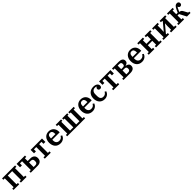

<svg xmlns="http://www.w3.org/2000/svg" viewBox="964 -3344 6167 6167"><g transform="rotate(-45 4047.5 -261.0)"><path d="M41 -60H105V-462H41V-522H632V-462H568V-60H632V0H375V-60H437V-458H236V-60H298V0H41Z M822 -60H886V-458H789V-367H702V-522H1081V-462H1017V-334H1137Q1223 -334 1271.5 -291Q1320 -248 1320 -170Q1320 -88 1271 -44Q1222 0 1137 0H822ZM1092 -64Q1185 -64 1185 -149V-185Q1185 -270 1092 -270H1017V-64Z M1461 -60H1531V-458H1425V-367H1338V-522H1855V-367H1768V-458H1662V-60H1732V0H1461Z M2170 12Q2110 12 2063.5 -8Q2017 -28 1985 -64.5Q1953 -101 1936.5 -151.5Q1920 -202 1920 -262Q1920 -324 1937.5 -374.5Q1955 -425 1987 -460.5Q2019 -496 2063.5 -515Q2108 -534 2162 -534Q2216 -534 2259.5 -516.5Q2303 -499 2333.5 -467Q2364 -435 2380.5 -390.5Q2397 -346 2397 -291V-260H2061V-224Q2061 -152 2098.5 -113.5Q2136 -75 2197 -75Q2253 -75 2287 -100Q2321 -125 2337 -162L2386 -132Q2377 -107 2359.5 -81.5Q2342 -56 2315.5 -35Q2289 -14 2253 -1Q2217 12 2170 12ZM2061 -318H2261V-331Q2261 -403 2235.5 -437Q2210 -471 2162 -471Q2114 -471 2087.5 -437.5Q2061 -404 2061 -332Z M2477 -60H2541V-462H2477V-522H2721V-462H2672V-64H2820V-462H2771V-522H3000V-462H2951V-64H3099V-462H3050V-522H3294V-462H3230V-60H3294V0H2477Z M3624 12Q3564 12 3517.5 -8Q3471 -28 3439 -64.5Q3407 -101 3390.5 -151.5Q3374 -202 3374 -262Q3374 -324 3391.5 -374.5Q3409 -425 3441 -460.5Q3473 -496 3517.5 -515Q3562 -534 3616 -534Q3670 -534 3713.5 -516.5Q3757 -499 3787.5 -467Q3818 -435 3834.5 -390.5Q3851 -346 3851 -291V-260H3515V-224Q3515 -152 3552.5 -113.5Q3590 -75 3651 -75Q3707 -75 3741 -100Q3775 -125 3791 -162L3840 -132Q3831 -107 3813.5 -81.5Q3796 -56 3769.5 -35Q3743 -14 3707 -1Q3671 12 3624 12ZM3515 -318H3715V-331Q3715 -403 3689.5 -437Q3664 -471 3616 -471Q3568 -471 3541.5 -437.5Q3515 -404 3515 -332Z M4180 12Q4119 12 4072.5 -8.5Q4026 -29 3994.5 -65.5Q3963 -102 3946.5 -152.5Q3930 -203 3930 -262Q3930 -326 3950 -377Q3970 -428 4005 -462.5Q4040 -497 4088 -515.5Q4136 -534 4192 -534Q4281 -534 4330 -497Q4379 -460 4379 -403Q4379 -367 4359.5 -346Q4340 -325 4305 -325Q4270 -325 4251.5 -344Q4233 -363 4233 -393Q4233 -417 4245.5 -434Q4258 -451 4276 -459V-464Q4265 -469 4249.5 -472Q4234 -475 4208 -475Q4145 -475 4108 -433Q4071 -391 4071 -319V-224Q4071 -153 4105 -114Q4139 -75 4199 -75Q4256 -75 4289.5 -101Q4323 -127 4340 -164L4388 -134Q4379 -109 4362.5 -83Q4346 -57 4320.5 -36Q4295 -15 4260 -1.5Q4225 12 4180 12Z M4570 -60H4640V-458H4534V-367H4447V-522H4964V-367H4877V-458H4771V-60H4841V0H4570Z M5034 -60H5098V-462H5034V-522H5345Q5430 -522 5474.5 -488Q5519 -454 5519 -394Q5519 -343 5489.5 -315.5Q5460 -288 5409 -277V-272Q5466 -264 5501.5 -233.5Q5537 -203 5537 -146Q5537 -75 5488.5 -37.5Q5440 0 5345 0H5034ZM5312 -64Q5354 -64 5377 -83.5Q5400 -103 5400 -140V-162Q5400 -237 5318 -237H5229V-64ZM5310 -298Q5346 -298 5365 -316Q5384 -334 5384 -367V-388Q5384 -422 5363 -440Q5342 -458 5304 -458H5229V-298Z M5875 12Q5815 12 5768.5 -8Q5722 -28 5690 -64.5Q5658 -101 5641.5 -151.5Q5625 -202 5625 -262Q5625 -324 5642.5 -374.5Q5660 -425 5692 -460.5Q5724 -496 5768.5 -515Q5813 -534 5867 -534Q5921 -534 5964.5 -516.5Q6008 -499 6038.5 -467Q6069 -435 6085.5 -390.5Q6102 -346 6102 -291V-260H5766V-224Q5766 -152 5803.5 -113.5Q5841 -75 5902 -75Q5958 -75 5992 -100Q6026 -125 6042 -162L6091 -132Q6082 -107 6064.5 -81.5Q6047 -56 6020.5 -35Q5994 -14 5958 -1Q5922 12 5875 12ZM5766 -318H5966V-331Q5966 -403 5940.5 -437Q5915 -471 5867 -471Q5819 -471 5792.5 -437.5Q5766 -404 5766 -332Z M6182 -60H6246V-462H6182V-522H6439V-462H6377V-300H6578V-462H6516V-522H6773V-462H6709V-60H6773V0H6516V-60H6578V-236H6377V-60H6439V0H6182Z M6855 -60H6919V-462H6855V-522H7108V-462H7047V-304L7041 -181H7045L7258 -436V-462H7197V-522H7450V-462H7386V-60H7450V0H7197V-60H7258V-218L7264 -341H7260L7047 -86V-60H7108V0H6855Z M7532 -60H7596V-462H7532V-522H7789V-462H7727V-297H7794L7840 -397Q7875 -472 7909 -503Q7943 -534 7988 -534Q8026 -534 8048.5 -512.5Q8071 -491 8071 -457Q8071 -421 8050 -400Q8029 -379 7999 -379Q7972 -379 7955 -393.5Q7938 -408 7932 -434H7927Q7906 -409 7887 -364L7847 -278Q7889 -274 7915 -256Q7941 -238 7959 -202L8036 -60H8081V0H7918L7794 -237H7727V-60H7789V0H7532Z"/></g></svg>

Font: IBM Plex Serif SmBld
Style: Regular
Weight: 600
Designer: Mike Abbink, Paul van der Laan, Pieter van Rosmalen
Foundry: Bold Monday
Version: Version 3.001